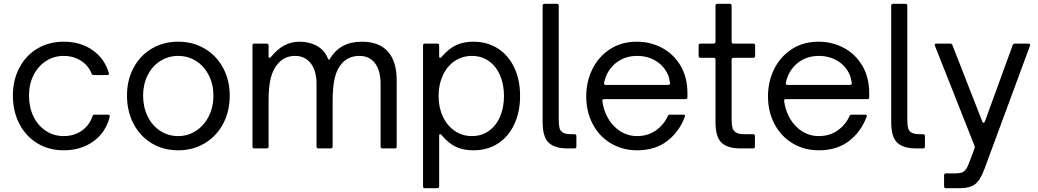

<svg xmlns="http://www.w3.org/2000/svg" viewBox="-20 -783 5479 1013"><path d="M48 -279Q48 -360 82 -425Q116 -490 177 -526.5Q238 -563 316 -563Q405 -563 468.5 -518.5Q532 -474 554 -398L555 -395Q555 -387 545 -387H475Q466 -387 463 -395Q446 -438 406.5 -463Q367 -488 316 -488Q264 -488 222.5 -461Q181 -434 157 -386.5Q133 -339 133 -279Q133 -217 156.5 -168.5Q180 -120 222 -92.5Q264 -65 316 -65Q371 -65 411.5 -93.5Q452 -122 468 -170Q470 -178 479 -178H550Q561 -178 559 -167Q538 -84 472.5 -37Q407 10 316 10Q238 10 177 -27Q116 -64 82 -130Q48 -196 48 -279Z M650 -279Q650 -360 684.5 -425Q719 -490 780.5 -526.5Q842 -563 920 -563Q998 -563 1060 -526.5Q1122 -490 1157 -425Q1192 -360 1192 -279Q1192 -196 1157.5 -130.5Q1123 -65 1061 -27.5Q999 10 920 10Q842 10 780.5 -27Q719 -64 684.5 -130Q650 -196 650 -279ZM1106 -279Q1106 -337 1082 -385Q1058 -433 1015.5 -460.5Q973 -488 920 -488Q868 -488 825.5 -461Q783 -434 759 -386Q735 -338 735 -279Q735 -218 759 -169Q783 -120 825.5 -92.5Q868 -65 920 -65Q972 -65 1014.5 -93Q1057 -121 1081.5 -169.5Q1106 -218 1106 -279Z M1322 0Q1312 0 1312 -10V-543Q1312 -553 1322 -553H1387Q1397 -553 1397 -543V-486Q1397 -478 1402 -478Q1406 -478 1409 -482Q1446 -526 1482 -544.5Q1518 -563 1561 -563Q1613 -563 1653.5 -540Q1694 -517 1710 -474Q1715 -462 1721 -473Q1774 -563 1889 -563Q1981 -563 2027 -510.5Q2073 -458 2073 -360V-10Q2073 0 2063 0H1998Q1988 0 1988 -10V-340Q1988 -411 1958.5 -449.5Q1929 -488 1876 -488Q1821 -488 1786 -451Q1758 -421 1746.5 -373Q1735 -325 1735 -250V-10Q1735 0 1725 0H1660Q1650 0 1650 -10V-340Q1650 -410 1619.5 -449Q1589 -488 1537 -488Q1482 -488 1447 -448Q1421 -419 1409 -373Q1397 -327 1397 -250V-10Q1397 0 1387 0Z M2724 -277Q2724 -193 2693.5 -127.5Q2663 -62 2607.5 -26Q2552 10 2478 10Q2425 10 2386 -8Q2347 -26 2309 -71Q2306 -75 2302 -75Q2297 -75 2297 -67V200Q2297 210 2287 210H2222Q2212 210 2212 200V-543Q2212 -553 2222 -553H2287Q2297 -553 2297 -543V-486Q2297 -478 2302 -478Q2306 -478 2309 -482Q2347 -526 2386 -544.5Q2425 -563 2478 -563Q2551 -563 2607 -527Q2663 -491 2693.5 -426Q2724 -361 2724 -277ZM2294 -277Q2294 -216 2316.5 -168Q2339 -120 2379 -92.5Q2419 -65 2470 -65Q2521 -65 2559.5 -92.5Q2598 -120 2618.5 -168Q2639 -216 2639 -277Q2639 -337 2618.5 -385Q2598 -433 2559.5 -460.5Q2521 -488 2470 -488Q2419 -488 2379 -461Q2339 -434 2316.5 -385.5Q2294 -337 2294 -277Z M2974 0Q2907 0 2875 -30Q2843 -60 2843 -139V-753Q2843 -763 2853 -763H2918Q2928 -763 2928 -753V-152Q2928 -123 2932 -107.5Q2936 -92 2950 -83.5Q2964 -75 2994 -75H3011Q3021 -75 3021 -65V-10Q3021 0 3011 0Z M3073 -275Q3073 -352 3105 -417.5Q3137 -483 3197.5 -523Q3258 -563 3340 -563Q3411 -563 3472 -531Q3533 -499 3570 -437.5Q3607 -376 3607 -290V-270Q3607 -260 3597 -260H3167Q3162 -260 3159.5 -257Q3157 -254 3158 -250Q3162 -223 3168 -205Q3189 -141 3235.5 -103Q3282 -65 3341 -65Q3398 -65 3440 -94.5Q3482 -124 3503 -170Q3506 -178 3514 -178H3585Q3590 -178 3593 -175.5Q3596 -173 3594 -169Q3565 -89 3501 -39.5Q3437 10 3342 10Q3264 10 3202.5 -27Q3141 -64 3107 -129Q3073 -194 3073 -275ZM3506 -335Q3511 -335 3513.5 -338Q3516 -341 3515 -345Q3511 -373 3504 -389Q3483 -436 3439.5 -462Q3396 -488 3342 -488Q3287 -488 3245.5 -462Q3204 -436 3181 -389Q3172 -370 3167 -346V-344Q3167 -335 3176 -335Z M3886 0Q3819 0 3787 -30Q3755 -60 3755 -139V-468Q3755 -478 3745 -478H3676Q3666 -478 3666 -488V-543Q3666 -553 3676 -553H3745Q3755 -553 3755 -563V-753Q3755 -763 3765 -763H3830Q3840 -763 3840 -753V-563Q3840 -553 3850 -553H3954Q3964 -553 3964 -543V-488Q3964 -478 3954 -478H3850Q3840 -478 3840 -468V-156Q3840 -127 3844 -110.5Q3848 -94 3862 -84.5Q3876 -75 3906 -75H3953Q3963 -75 3963 -65V-10Q3963 0 3953 0Z M4032 -275Q4032 -352 4064 -417.5Q4096 -483 4156.5 -523Q4217 -563 4299 -563Q4370 -563 4431 -531Q4492 -499 4529 -437.5Q4566 -376 4566 -290V-270Q4566 -260 4556 -260H4126Q4121 -260 4118.5 -257Q4116 -254 4117 -250Q4121 -223 4127 -205Q4148 -141 4194.5 -103Q4241 -65 4300 -65Q4357 -65 4399 -94.5Q4441 -124 4462 -170Q4465 -178 4473 -178H4544Q4549 -178 4552 -175.5Q4555 -173 4553 -169Q4524 -89 4460 -39.5Q4396 10 4301 10Q4223 10 4161.5 -27Q4100 -64 4066 -129Q4032 -194 4032 -275ZM4465 -335Q4470 -335 4472.5 -338Q4475 -341 4474 -345Q4470 -373 4463 -389Q4442 -436 4398.5 -462Q4355 -488 4301 -488Q4246 -488 4204.5 -462Q4163 -436 4140 -389Q4131 -370 4126 -346V-344Q4126 -335 4135 -335Z M4813 0Q4746 0 4714 -30Q4682 -60 4682 -139V-753Q4682 -763 4692 -763H4757Q4767 -763 4767 -753V-152Q4767 -123 4771 -107.5Q4775 -92 4789 -83.5Q4803 -75 4833 -75H4850Q4860 -75 4860 -65V-10Q4860 0 4850 0Z M4971 210Q4961 210 4961 200V142Q4961 132 4971 132H5013Q5038 132 5051 128.5Q5064 125 5074 113Q5084 101 5094 74L5122 -1Q5123 -3 5123 -6Q5123 -11 5121 -15L4913 -541Q4912 -543 4912 -546Q4912 -553 4920 -553H4994Q5002 -553 5005 -545L5163 -141Q5165 -135 5169 -135Q5173 -135 5176 -141L5323 -545Q5326 -553 5335 -553H5406Q5411 -553 5413.5 -549.5Q5416 -546 5414 -541L5173 111Q5151 170 5123 190Q5095 210 5043 210Z"/></svg>

Font: Open Sauce Two
Style: Regular
Weight: 400
Designer: Alfredo Marco Pradil
Foundry: Creative Sauce Fz LLC
Version: Version 1.477